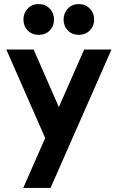

<svg xmlns="http://www.w3.org/2000/svg" viewBox="-20 -732 574 942"><path d="M206 -45 11 -489H145L326 -76ZM94 190 393 -489H527L228 190ZM95 -636Q95 -668 116 -690Q137 -712 170 -712Q202 -712 223.5 -690Q245 -668 245 -636Q245 -604 224 -582.5Q203 -561 170 -561Q137 -561 116 -582.5Q95 -604 95 -636ZM292 -636Q292 -668 313 -690Q334 -712 367 -712Q399 -712 420.5 -690Q442 -668 442 -636Q442 -604 420.5 -582.5Q399 -561 367 -561Q334 -561 313 -582.5Q292 -604 292 -636Z"/></svg>

Font: Gabarito SemiBold
Style: Regular
Weight: 600
Designer: Leandro Assis / Alvaro Franca / Felipe Casaprima
Foundry: Naipe Foundry
Version: Version 1.000